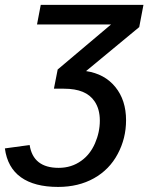

<svg xmlns="http://www.w3.org/2000/svg" viewBox="-70 -548 600 776"><path d="M405.8 74.2Q372.1 137.7 309.6 172.6Q247.1 207.5 165 207.5Q69.3 207.5 14.6 168.5Q-40 129.4 -50.3 51.8L49.8 38.1Q64 130.4 167 130.4Q219.2 130.4 258.8 101.6Q294.4 76.2 314 31.2Q333.5 -13.7 333.5 -60.5Q333.5 -107.4 312 -138.7Q294.9 -164.1 264.4 -176.8Q233.9 -189.5 188 -189.5H147.9L163.1 -267.1L378.9 -449.2H79.6L94.7 -528.3H509.8L492.7 -438.5L277.8 -260.7Q353 -249.5 396.2 -196.3Q439.5 -143.1 439.5 -62Q439.5 11.2 405.8 74.2Z"/></svg>

Font: Arimo Medium
Style: Italic
Weight: 500
Italic angle: -12°
Designer: Steve Matteson
Foundry: Monotype Imaging Inc.
Version: Version 1.33